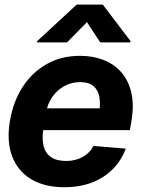

<svg xmlns="http://www.w3.org/2000/svg" viewBox="-20 -792 604 823"><path d="M409.7 -610.4 352.6 -697.1 267.5 -610.4H138.2L139.2 -615.6L308.7 -772.3H420.6L539.6 -615.6L538.6 -610.4ZM255.1 10.5Q170.6 10.5 113.4 -24Q56.2 -58.5 32.1 -122Q8 -185.4 22.3 -272.5Q36.2 -356.2 77 -419.2Q117.8 -482.2 180.6 -517.5Q243.4 -552.7 322.9 -552.7Q377.7 -552.7 423 -535.3Q468.3 -517.9 499.2 -483.1Q530.2 -448.2 542.6 -396.2Q555.1 -344.1 543.6 -274.4L536.8 -234.2H76.1L91.5 -327.5H479.2L404.4 -304.3Q411.6 -346.1 405.9 -376.4Q400.2 -406.7 380.3 -423.4Q360.4 -440 323.6 -440Q286.1 -440 255.1 -422.7Q224.1 -405.4 203.7 -375.6Q183.2 -345.9 176.9 -307.8L166.1 -241.8Q159.1 -197.7 166.9 -166.4Q174.7 -135.2 198.5 -118.7Q222.4 -102.1 262.6 -102.1Q289.5 -102.1 312.1 -109.6Q334.8 -117.1 352.2 -131.4Q369.7 -145.8 380.8 -166.2L519.2 -154.9Q500.3 -104.5 463.7 -67.3Q427.1 -30.2 374.7 -9.8Q322.2 10.5 255.1 10.5Z"/></svg>

Font: Inter Tight
Style: Italic
Weight: 400
Italic angle: -9.39999°
Designer: Rasmus Andersson
Foundry: rsms
Version: Version 3.002